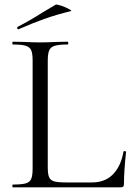

<svg xmlns="http://www.w3.org/2000/svg" viewBox="-20 -804 573 824"><path d="M265 -21H374Q431 -21 465 -56Q499 -91 510 -153Q510 -156 515.5 -155.5Q521 -155 521 -152Q512 -69 512 -15Q512 -7 509 -3.5Q506 0 497 0H35Q33 0 33 -6Q33 -12 35 -12Q73 -12 90.5 -17Q108 -22 114 -36.5Q120 -51 120 -81V-544Q120 -574 114 -588Q108 -602 90.5 -607.5Q73 -613 35 -613Q33 -613 33 -619Q33 -625 35 -625L84 -624Q126 -622 152 -622Q180 -622 222 -624L270 -625Q273 -625 273 -619Q273 -613 270 -613Q233 -613 215 -607.5Q197 -602 191 -587.5Q185 -573 185 -543V-85Q185 -56 191 -43Q197 -30 213 -25.5Q229 -21 265 -21ZM59 -678Q55 -678 54 -682.5Q53 -687 56 -689Q107 -715 165 -752Q201 -774 219 -784Q223 -786 242.5 -779.5Q262 -773 276.5 -765Q291 -757 283 -756Q221 -741 169.5 -722.5Q118 -704 61 -679Z"/></svg>

Font: Cormorant Unicase
Style: Regular
Weight: 400
Designer: Christian Thalmann (Catharsis Fonts)
Foundry: Catharsis Fonts
Version: Version 4.000